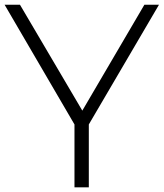

<svg xmlns="http://www.w3.org/2000/svg" viewBox="-34 -798 698 818"><path d="M344.4 0H283.3V-267.8L-14.4 -777.8H51.1L316.7 -326.7L581.1 -777.8H643.3L344.4 -267.8Z"/></svg>

Font: Paperlogy 3 Light
Style: Regular
Weight: 300
Designer: redesigned by Lee Juim, glyphs from Gmarket Sans & Montserrat
Foundry: PT&
Version: Version 1.001